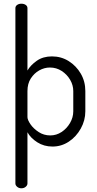

<svg xmlns="http://www.w3.org/2000/svg" viewBox="-20 -783 524 1035"><path d="M95 232Q82 232 72.5 224Q63 216 63 206V-739Q63 -750 72.5 -756.5Q82 -763 95 -763Q109 -763 118.5 -756.5Q128 -750 128 -739V-403Q145 -432 178.5 -455.5Q212 -479 260 -479Q310 -479 350.5 -453.5Q391 -428 415.5 -386Q440 -344 440 -292V-183Q440 -134 415.5 -90Q391 -46 351 -19.5Q311 7 263 7Q217 7 181 -16Q145 -39 128 -70V206Q128 216 118.5 224Q109 232 95 232ZM251 -53Q284 -53 312 -71.5Q340 -90 357.5 -120Q375 -150 375 -183V-292Q375 -324 358 -353Q341 -382 312.5 -400.5Q284 -419 249 -419Q219 -419 191.5 -403.5Q164 -388 146 -360Q128 -332 128 -292V-152Q128 -137 144 -113.5Q160 -90 188 -71.5Q216 -53 251 -53Z"/></svg>

Font: Dosis ExtraLight
Style: Regular
Weight: 400
Version: Version 3.001; ttfautohint (v1.8.2)